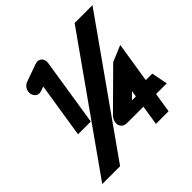

<svg xmlns="http://www.w3.org/2000/svg" viewBox="-186 -811 1042 1042"><g transform="rotate(-45 335.0 -290.0)"><path d="M92 -550C95 -537 109 -508 144 -520L169 -529L119 -212H217L278 -601C282 -627 264 -657 227 -645L126 -609C100 -600 88 -573 92 -550ZM21 72H158L670 -652H533ZM326 -151C303 -127 301 -94 320 -77C327 -71 338 -67 349 -67H476L458 47H555L573 -67H655L637 -160H587L624 -393L531 -354ZM456 -135 492 -171 486 -135Z"/></g></svg>

Font: Charger Pro
Style: UltraObl
Weight: 900
Designer: Jasper
Foundry: Cannot Into Space Fonts
Version: Version 1.09